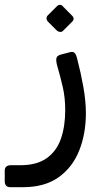

<svg xmlns="http://www.w3.org/2000/svg" viewBox="-69 -527 415 794"><path d="M-26.3 247.1Q-38.1 247.1 -43.8 240.6Q-49.4 234.2 -49.4 222.3V178.6Q-49.4 167.3 -42.8 161.8Q-36.2 156.2 -23.7 156.2H15.3Q83.3 156.2 124 127.2Q164.8 98.3 182.8 47.1Q200.7 -4.1 200.7 -71.9Q200.7 -123 190.7 -166.5Q180.8 -210 166.2 -260.4Q162 -278.5 164.7 -287.7Q167.4 -296.9 181.8 -301.1L219.6 -311Q231.3 -314.4 238.5 -309.1Q245.6 -303.8 250.6 -282.2Q264.7 -228.4 275.5 -168.7Q286.2 -109.1 286.2 -59.1Q286.2 26.1 258.5 95.6Q230.8 165.1 173.3 206.1Q115.7 247.1 26.2 247.1ZM191.3 -399.2Q186.6 -394.5 179.3 -395Q172.1 -395.5 166.6 -400.2L128.4 -438.4Q123.4 -444.2 123.4 -451.2Q123.4 -458.2 128.4 -463.2L166.6 -501.4Q172.1 -506.9 178.8 -507Q185.6 -507.1 190.3 -501.4L228.1 -463.2Q242 -449.9 229.5 -437.4Z"/></svg>

Font: Rubik Light
Style: Regular
Weight: 300
Designer: Hubert and Fischer
Foundry: Hubert and Fischer
Version: Version 2.300;gftools[0.9.30]